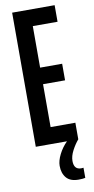

<svg xmlns="http://www.w3.org/2000/svg" viewBox="-98 -728 474 970"><g transform="rotate(-10 138.5 -243.5)"><path d="M258 146V198Q246 201 223 201Q181 201 161 177.5Q141 154 141 116Q141 90 157 58Q173 26 199 0H39V-688H257V-603H130V-390H243V-305H130V-85H257V0Q239 21 224 49.5Q209 78 209 103Q209 147 246 147Z"/></g></svg>

Font: Saira Ultra Condensed SemiBold
Style: Regular
Weight: 600
Width: 1
Designer: Hector Gatti with collaboration of the Omnibus-Type team
Foundry: Omnibus-Type
Version: Version 1.001; ttfautohint (v1.8)